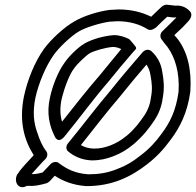

<svg xmlns="http://www.w3.org/2000/svg" viewBox="-20 -793 831 814"><path d="M81 -382C60 -274 84 -197 123 -135C99 -109 78 -87 65 -70C65 -70 64 -70 64 -69L56 -57C56 -57 54 -56 54 -55C37 -27 55 16 94 -5H101C124 -3 148 -8 177 -16C181 -17 187 -21 191 -25L212 -48C247 -25 290 -8 345 -4H347C456 -4 534 -43 603 -96C644 -128 674 -160 703 -200C744 -254 775 -317 787 -405V-407C793 -497 775 -573 733 -628L719 -644C730 -655 744 -667 755 -678L771 -695C783 -706 800 -728 786 -744C774 -758 753 -772 723 -769L689 -773C683 -774 673 -771 666 -765C651 -751 637 -738 621 -722C583 -741 536 -753 483 -753H481C471 -752 459 -752 445 -751C398 -745 335 -726 295 -702C252 -678 196 -626 166 -585C127 -530 96 -454 81 -382ZM130 -378C144 -442 175 -514 207 -559C229 -591 283 -642 315 -660C343 -677 407 -696 444 -701C455 -702 465 -702 477 -703C530 -703 572 -690 606 -669C615 -663 628 -667 636 -673C639 -675 641 -676 643 -678C658 -693 674 -709 689 -722L713 -719H720C722 -719 725 -720 728 -719C708 -699 689 -680 668 -660C658 -650 658 -635 665 -626C674 -614 682 -603 690 -594C723 -549 742 -484 737 -404C726 -324 701 -274 665 -226C639 -190 613 -162 576 -134C540 -105 509 -88 468 -73C433 -60 398 -54 354 -54C299 -58 263 -76 229 -102C219 -110 202 -106 194 -97L161 -62C140 -56 125 -54 114 -55C126 -69 141 -85 159 -105L173 -119C182 -129 183 -143 176 -152C159 -174 148 -200 137 -234C123 -273 118 -319 130 -378ZM192 -380C176 -311 191 -256 212 -215C212 -215 225 -180 254 -215C318 -293 375 -372 439 -446C474 -490 509 -531 545 -573C553 -582 561 -586 555 -595C555 -595 532 -625 526 -628C511 -635 489 -644 464 -644H462C422 -641 373 -628 339 -609C310 -592 273 -555 255 -529C225 -489 202 -427 192 -380ZM242 -376C252 -417 273 -476 294 -503L295 -504C306 -521 344 -557 360 -567C380 -578 425 -591 458 -594C472 -594 483 -590 494 -585C464 -549 434 -512 403 -474C348 -411 296 -344 243 -277C235 -304 233 -337 242 -376ZM268 -185C259 -174 259 -159 269 -151C293 -131 325 -115 368 -113H369C405 -113 432 -120 459 -130C493 -143 518 -158 548 -183C586 -216 611 -247 636 -285C651 -308 665 -339 670 -378C678 -422 674 -456 668 -488C663 -524 647 -553 622 -576C613 -584 597 -585 585 -572C539 -519 494 -466 450 -411C388 -338 329 -259 268 -185ZM323 -178C378 -247 433 -319 488 -383C526 -430 561 -473 601 -519C610 -506 616 -490 618 -474C624 -441 627 -415 620 -380V-379C616 -349 608 -330 595 -308C571 -273 552 -247 519 -219C493 -198 475 -187 447 -176C424 -168 407 -163 377 -163C355 -164 338 -169 323 -178Z"/></svg>

Font: Hussar Pisanka
Style: OutKur
Weight: 400
Designer: Robert Jablonski
Foundry: Cannot Into Space Fonts
Version: Version 1.070